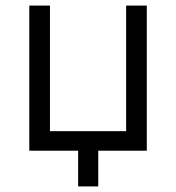

<svg xmlns="http://www.w3.org/2000/svg" viewBox="-20 -540 631 688"><path d="M85 -520V0H260V128H332V0H506V-520H432V-70H159V-520Z"/></svg>

Font: Fixel Text Regular
Style: Regular
Weight: 400
Width: 4
Designer: AlfaBravo + MacPaw
Foundry: Kyrylo Tkachov, Marchela Mozhyna, Serhii Makarenko, Maria Weinstein, Zakhar Kryvoshyya
Version: Version 1.211